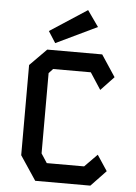

<svg xmlns="http://www.w3.org/2000/svg" viewBox="-61 -974 722 1020"><g transform="rotate(5 300.0 -464.0)"><path d="M169 -700H462L538 -585L468 -511L410 -600H209L187 -576V-148L219 -99H418L485 -167L540 -84L460 0H166L80 -129V-610ZM208 -738 427 -843 367 -928 169 -799Z"/></g></svg>

Font: Kode Mono SemiBold
Style: Regular
Weight: 600
Monospace: yes
Designer: Isa Ozler
Foundry: Kadena LLC
Version: Version 1.206;gftools[0.9.28]